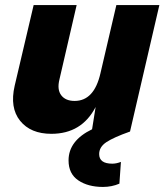

<svg xmlns="http://www.w3.org/2000/svg" viewBox="-20 -520 650 759"><path d="M494 0Q429 23 400.5 42Q372 61 372 89Q372 127 424 127Q440 127 458 120L452 206Q422 219 387 219Q328 219 289.5 193Q251 167 251 114Q251 36 344 -9L358 -97Q303 9 183 9Q101 9 59.5 -42.5Q18 -94 38 -181L113 -500H283L215 -206Q205 -166 222 -143.5Q239 -121 275 -121Q352 -121 377 -230L440 -500H610Z"/></svg>

Font: Elaine Sans
Style: Bold Italic
Weight: 700
Italic angle: -13°
Designer: Wei Huang
Foundry: Wei Huang
Version: Version 2.001;December 24, 2019;FontCreator 12.0.0.2547 64-b